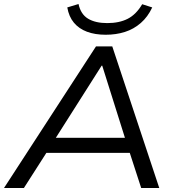

<svg xmlns="http://www.w3.org/2000/svg" viewBox="-31 -936 879 956"><path d="M-11 0 447 -705H528L762 0H672L607 -200L646 -175H165L216 -200L88 0ZM475 -609 235 -231 208 -250H626L597 -231L478 -609ZM495 -763Q442 -763 402 -778Q362 -793 337 -823Q312 -853 304 -899L360 -916Q371 -865 407.5 -843Q444 -821 503 -821Q563 -821 605 -842.5Q647 -864 677 -915L727 -899Q705 -852 670 -821.5Q635 -791 591 -777Q547 -763 495 -763Z"/></svg>

Font: Nunito Sans 10pt SemiExpanded
Style: Italic
Weight: 400
Width: 6
Italic angle: -9°
Designer: Vernon Adams
Foundry: Vernon Adams
Version: Version 3.101;gftools[0.9.27]